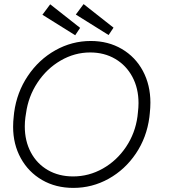

<svg xmlns="http://www.w3.org/2000/svg" viewBox="-20 -900 838 937"><path d="M44 -281Q44 -307 47 -332L49 -351Q62 -449 115.5 -529Q169 -609 250 -654.5Q331 -700 423 -700Q508 -700 574.5 -661Q641 -622 677.5 -553.5Q714 -485 714 -399Q714 -374 711 -347L709 -328Q696 -229 643 -150.5Q590 -72 510 -27.5Q430 17 338 17Q252 17 185.5 -21.5Q119 -60 81.5 -128Q44 -196 44 -281ZM651 -332 653 -351Q656 -375 656 -397Q656 -469 626 -525Q596 -581 542.5 -612.5Q489 -644 420 -644Q344 -644 276 -604.5Q208 -565 163 -497Q118 -429 107 -347L104 -328Q101 -306 101 -283Q101 -212 130.5 -156.5Q160 -101 213.5 -70Q267 -39 337 -39Q414 -39 482 -77.5Q550 -116 595 -183Q640 -250 651 -332ZM187 -828 225 -879 371 -764 347 -728ZM350 -829 388 -880 534 -765 510 -729Z"/></svg>

Font: Bellota Text
Style: Italic
Weight: 400
Italic angle: -7.5°
Designer: Kemie Guaida
Foundry: Kemie Guaida
Version: Version 4.001